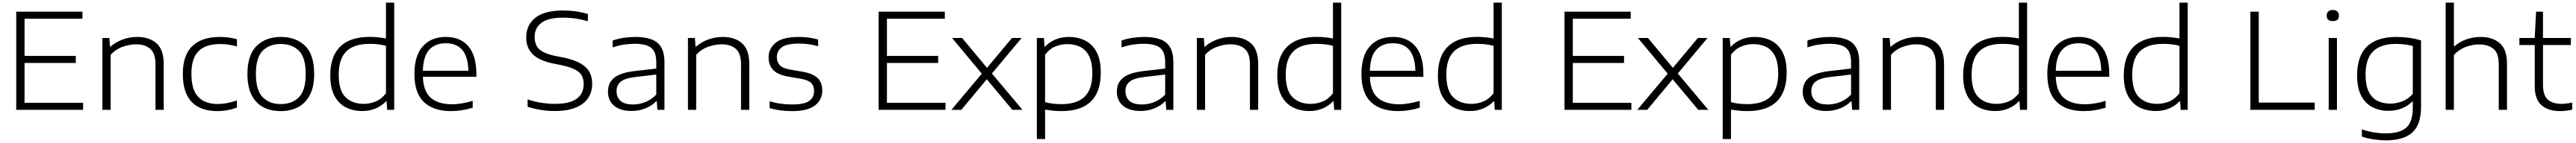

<svg xmlns="http://www.w3.org/2000/svg" viewBox="-20 -828 19358 1078"><path d="M102 0V-740H599.5V-687H164.5V-406.5H549.5V-353.5H164.5V-53H604.5V0Z M749.5 0V-541.5H802L806.5 -477H811Q852 -512.5 903.8 -531Q955.5 -549.5 1011.5 -549.5Q1101 -549.5 1155.8 -502Q1210.5 -454.5 1210.5 -343.5V0H1148.5V-342.5Q1148.5 -426 1109.2 -460Q1070 -494 1001.5 -494Q955.5 -494 903.5 -476Q851.5 -458 811.5 -415V0Z M1611.5 9.5Q1488.5 9.5 1421.2 -59Q1354 -127.5 1354 -270.5Q1354 -412.5 1425.5 -481Q1497 -549.5 1632 -549.5Q1665 -549.5 1698.5 -545.2Q1732 -541 1760.5 -532V-478Q1730 -486.5 1699.8 -491.2Q1669.5 -496 1635 -496Q1527 -496 1472.8 -443Q1418.5 -390 1418.5 -272Q1418.5 -151.5 1469.5 -97.8Q1520.5 -44 1617.5 -44Q1648.5 -44 1683.2 -50.2Q1718 -56.5 1760.5 -70.5V-17Q1689 9.5 1611.5 9.5Z M2090 9.5Q2015 9.5 1958.8 -20Q1902.5 -49.5 1871 -111.5Q1839.5 -173.5 1839.5 -270.5Q1839.5 -414 1908.5 -481.8Q1977.5 -549.5 2090 -549.5Q2204 -549.5 2272.5 -483Q2341 -416.5 2341 -270.5Q2341 -175.5 2309.2 -113.2Q2277.5 -51 2221 -20.8Q2164.5 9.5 2090 9.5ZM2090 -43.5Q2176 -43.5 2226.8 -95.5Q2277.5 -147.5 2277.5 -270Q2277.5 -393.5 2226.8 -445Q2176 -496.5 2090 -496.5Q2004.5 -496.5 1953.8 -445Q1903 -393.5 1903 -271.5Q1903 -148 1953.8 -95.8Q2004.5 -43.5 2090 -43.5Z M2702.5 9Q2633 9 2578.8 -19Q2524.5 -47 2493.2 -106.2Q2462 -165.5 2462 -259.5Q2462 -404.5 2537.2 -477.2Q2612.5 -550 2758 -550Q2791.5 -550 2823.2 -546.5Q2855 -543 2880.5 -538V-808H2942.5V0H2889.5L2885.5 -64H2880.5Q2849 -30 2803.2 -10.5Q2757.5 9 2702.5 9ZM2713.5 -45Q2759.5 -45 2803.2 -63Q2847 -81 2880.5 -125V-482.5Q2826.5 -497.5 2758.5 -497.5Q2640.5 -497.5 2583 -441Q2525.5 -384.5 2525.5 -265Q2525.5 -145 2577 -95Q2628.5 -45 2713.5 -45Z M3370.5 9.5Q3238 9.5 3166.2 -58.2Q3094.5 -126 3094.5 -270.5Q3094.5 -408.5 3157.5 -479Q3220.5 -549.5 3331 -549.5Q3441 -549.5 3500.5 -478.5Q3560 -407.5 3560 -269.5V-249H3158Q3161.5 -139.5 3217.5 -90.8Q3273.5 -42 3377.5 -42Q3414 -42 3452.5 -48.8Q3491 -55.5 3532.5 -67.5V-16Q3448 9.5 3370.5 9.5ZM3330.5 -502Q3249.5 -502 3205 -452Q3160.5 -402 3158 -294.5H3500Q3497 -401.5 3454 -451.8Q3411 -502 3330.5 -502Z M4149.5 9Q4099.5 9 4046.8 1Q3994 -7 3945 -23.5V-78.5Q3999 -60.5 4052 -52.8Q4105 -45 4150.5 -45Q4261 -45 4313.8 -83.5Q4366.5 -122 4366.5 -195Q4366.5 -257 4325.2 -288.5Q4284 -320 4188.5 -339L4147.5 -347Q4036.5 -368.5 3985.5 -417.2Q3934.5 -466 3934.5 -546Q3934.5 -639.5 4003.5 -694.2Q4072.5 -749 4211 -749Q4311.5 -749 4398 -722.5V-667.5Q4307 -695 4210.5 -695Q4102.5 -695 4050.2 -657Q3998 -619 3998 -549Q3998 -488 4034.8 -455Q4071.5 -422 4162 -404.5L4203.5 -396.5Q4325.5 -372.5 4378 -324.8Q4430.5 -277 4430.5 -198Q4430.5 -98 4357 -44.5Q4283.5 9 4149.5 9Z M4727 8.5Q4641.5 8.5 4595.2 -30.8Q4549 -70 4549 -137Q4549 -205 4597.2 -243Q4645.5 -281 4755.5 -293L4912 -311V-359.5Q4912 -414.5 4893.5 -444.5Q4875 -474.5 4838.8 -486.2Q4802.5 -498 4749.5 -498Q4714.5 -498 4671 -492Q4627.5 -486 4584 -470.5V-522.5Q4621.5 -536 4667 -542.8Q4712.5 -549.5 4754.5 -549.5Q4825 -549.5 4874 -532Q4923 -514.5 4948.2 -472.5Q4973.5 -430.5 4973.5 -357.5V0H4920.5L4915.5 -64H4911Q4880.5 -31.5 4831.2 -11.5Q4782 8.5 4727 8.5ZM4613.5 -141.5Q4613.5 -94.5 4643.5 -67.5Q4673.5 -40.5 4738 -40.5Q4786 -40.5 4831 -59Q4876 -77.5 4912 -115V-266L4758 -248Q4679 -239 4646.2 -213.2Q4613.5 -187.5 4613.5 -141.5Z M5150 0V-541.5H5202.5L5207 -477H5211.5Q5252.5 -512.5 5304.2 -531Q5356 -549.5 5412 -549.5Q5501.5 -549.5 5556.2 -502Q5611 -454.5 5611 -343.5V0H5549V-342.5Q5549 -426 5509.8 -460Q5470.5 -494 5402 -494Q5356 -494 5304 -476Q5252 -458 5212 -415V0Z M5933 9.5Q5886.5 9.5 5845 4Q5803.5 -1.5 5764 -13.5V-64.5Q5811 -51 5851.5 -45.8Q5892 -40.5 5935 -40.5Q6024 -40.5 6061 -67.2Q6098 -94 6098 -141.5Q6098 -180.5 6076 -202.5Q6054 -224.5 5994 -235L5906 -250Q5825 -264 5790.5 -300.8Q5756 -337.5 5756 -395.5Q5756 -462 5809.5 -505.8Q5863 -549.5 5983.5 -549.5Q6060 -549.5 6128.5 -530V-479.5Q6089.5 -490.5 6055.2 -495Q6021 -499.5 5984 -499.5Q5890 -499.5 5854 -470.5Q5818 -441.5 5818 -397.5Q5818 -364 5838 -339Q5858 -314 5917.5 -303.5L6005.5 -288.5Q6086 -275 6122.8 -241.2Q6159.5 -207.5 6159.5 -146Q6159.5 -75 6104.2 -32.8Q6049 9.5 5933 9.5Z M6583 0V-740H7080.5V-687H6645.5V-406.5H7030.5V-353.5H6645.5V-53H7085.5V0Z M7130 0 7358.5 -272.5 7135 -541.5H7210.5L7397.5 -316.5L7585 -541.5H7657.5L7434.5 -274L7664 0H7588L7396 -230.5L7204.5 0Z M7772 220V-541.5H7825L7830 -476.5H7834Q7865.5 -510.5 7911.2 -530Q7957 -549.5 8012 -549.5Q8079.5 -549.5 8134 -522.8Q8188.5 -496 8220.5 -437Q8252.5 -378 8252.5 -281Q8252.5 9.5 7956.5 9.5Q7923 9.5 7891.2 6Q7859.5 2.5 7834 -1.5V220ZM7956 -43Q8074 -43 8131.5 -99.5Q8189 -156 8189 -275.5Q8189 -357 8164.8 -405.2Q8140.5 -453.5 8098 -474.5Q8055.5 -495.5 8001 -495.5Q7955 -495.5 7911.2 -477.5Q7867.5 -459.5 7834 -415.5V-58Q7888 -43 7956 -43Z M8551.5 8.5Q8466 8.5 8419.8 -30.8Q8373.5 -70 8373.5 -137Q8373.5 -205 8421.8 -243Q8470 -281 8580 -293L8736.5 -311V-359.5Q8736.5 -414.5 8718 -444.5Q8699.5 -474.5 8663.2 -486.2Q8627 -498 8574 -498Q8539 -498 8495.5 -492Q8452 -486 8408.5 -470.5V-522.5Q8446 -536 8491.5 -542.8Q8537 -549.5 8579 -549.5Q8649.5 -549.5 8698.5 -532Q8747.5 -514.5 8772.8 -472.5Q8798 -430.5 8798 -357.5V0H8745L8740 -64H8735.5Q8705 -31.5 8655.8 -11.5Q8606.5 8.5 8551.5 8.5ZM8438 -141.5Q8438 -94.5 8468 -67.5Q8498 -40.5 8562.5 -40.5Q8610.5 -40.5 8655.5 -59Q8700.5 -77.5 8736.5 -115V-266L8582.5 -248Q8503.5 -239 8470.8 -213.2Q8438 -187.5 8438 -141.5Z M8974.5 0V-541.5H9027L9031.5 -477H9036Q9077 -512.5 9128.8 -531Q9180.5 -549.5 9236.5 -549.5Q9326 -549.5 9380.8 -502Q9435.5 -454.5 9435.5 -343.5V0H9373.5V-342.5Q9373.5 -426 9334.2 -460Q9295 -494 9226.5 -494Q9180.5 -494 9128.5 -476Q9076.5 -458 9036.5 -415V0Z M9819.5 9Q9750 9 9695.8 -19Q9641.5 -47 9610.2 -106.2Q9579 -165.5 9579 -259.5Q9579 -404.5 9654.2 -477.2Q9729.5 -550 9875 -550Q9908.5 -550 9940.2 -546.5Q9972 -543 9997.5 -538V-808H10059.5V0H10006.5L10002.5 -64H9997.5Q9966 -30 9920.2 -10.5Q9874.5 9 9819.5 9ZM9830.5 -45Q9876.5 -45 9920.2 -63Q9964 -81 9997.5 -125V-482.5Q9943.5 -497.5 9875.5 -497.5Q9757.5 -497.5 9700 -441Q9642.5 -384.5 9642.5 -265Q9642.5 -145 9694 -95Q9745.5 -45 9830.5 -45Z M10487.5 9.5Q10355 9.5 10283.2 -58.2Q10211.5 -126 10211.5 -270.5Q10211.5 -408.5 10274.5 -479Q10337.5 -549.5 10448 -549.5Q10558 -549.5 10617.5 -478.5Q10677 -407.5 10677 -269.5V-249H10275Q10278.5 -139.5 10334.5 -90.8Q10390.5 -42 10494.5 -42Q10531 -42 10569.5 -48.8Q10608 -55.5 10649.5 -67.5V-16Q10565 9.5 10487.5 9.5ZM10447.5 -502Q10366.5 -502 10322 -452Q10277.5 -402 10275 -294.5H10617Q10614 -401.5 10571 -451.8Q10528 -502 10447.5 -502Z M11026.5 9Q10957 9 10902.8 -19Q10848.5 -47 10817.2 -106.2Q10786 -165.5 10786 -259.5Q10786 -404.5 10861.2 -477.2Q10936.5 -550 11082 -550Q11115.5 -550 11147.2 -546.5Q11179 -543 11204.5 -538V-808H11266.5V0H11213.5L11209.5 -64H11204.5Q11173 -30 11127.2 -10.5Q11081.5 9 11026.5 9ZM11037.5 -45Q11083.5 -45 11127.2 -63Q11171 -81 11204.5 -125V-482.5Q11150.5 -497.5 11082.5 -497.5Q10964.5 -497.5 10907 -441Q10849.5 -384.5 10849.5 -265Q10849.5 -145 10901 -95Q10952.5 -45 11037.5 -45Z M11737.5 0V-740H12235V-687H11800V-406.5H12185V-353.5H11800V-53H12240V0Z M12284.5 0 12513 -272.5 12289.5 -541.5H12365L12552 -316.5L12739.5 -541.5H12812L12589 -274L12818.5 0H12742.5L12550.5 -230.5L12359 0Z M12926.5 220V-541.5H12979.5L12984.5 -476.5H12988.5Q13020 -510.5 13065.8 -530Q13111.5 -549.5 13166.5 -549.5Q13234 -549.5 13288.5 -522.8Q13343 -496 13375 -437Q13407 -378 13407 -281Q13407 9.5 13111 9.5Q13077.5 9.5 13045.8 6Q13014 2.5 12988.5 -1.5V220ZM13110.5 -43Q13228.5 -43 13286 -99.5Q13343.5 -156 13343.5 -275.5Q13343.5 -357 13319.2 -405.2Q13295 -453.5 13252.5 -474.5Q13210 -495.5 13155.5 -495.5Q13109.5 -495.5 13065.8 -477.5Q13022 -459.5 12988.5 -415.5V-58Q13042.5 -43 13110.5 -43Z M13706 8.5Q13620.5 8.5 13574.2 -30.8Q13528 -70 13528 -137Q13528 -205 13576.2 -243Q13624.5 -281 13734.5 -293L13891 -311V-359.5Q13891 -414.5 13872.5 -444.5Q13854 -474.5 13817.8 -486.2Q13781.5 -498 13728.5 -498Q13693.5 -498 13650 -492Q13606.5 -486 13563 -470.5V-522.5Q13600.5 -536 13646 -542.8Q13691.5 -549.5 13733.5 -549.5Q13804 -549.5 13853 -532Q13902 -514.5 13927.2 -472.5Q13952.5 -430.5 13952.5 -357.5V0H13899.5L13894.5 -64H13890Q13859.5 -31.5 13810.2 -11.5Q13761 8.5 13706 8.5ZM13592.5 -141.5Q13592.5 -94.5 13622.5 -67.5Q13652.5 -40.5 13717 -40.5Q13765 -40.5 13810 -59Q13855 -77.5 13891 -115V-266L13737 -248Q13658 -239 13625.2 -213.2Q13592.5 -187.5 13592.5 -141.5Z M14129 0V-541.5H14181.5L14186 -477H14190.5Q14231.5 -512.5 14283.2 -531Q14335 -549.5 14391 -549.5Q14480.5 -549.5 14535.2 -502Q14590 -454.5 14590 -343.5V0H14528V-342.5Q14528 -426 14488.8 -460Q14449.5 -494 14381 -494Q14335 -494 14283 -476Q14231 -458 14191 -415V0Z M14974 9Q14904.5 9 14850.2 -19Q14796 -47 14764.8 -106.2Q14733.5 -165.5 14733.5 -259.5Q14733.5 -404.5 14808.8 -477.2Q14884 -550 15029.5 -550Q15063 -550 15094.8 -546.5Q15126.5 -543 15152 -538V-808H15214V0H15161L15157 -64H15152Q15120.5 -30 15074.8 -10.5Q15029 9 14974 9ZM14985 -45Q15031 -45 15074.8 -63Q15118.5 -81 15152 -125V-482.5Q15098 -497.5 15030 -497.5Q14912 -497.5 14854.5 -441Q14797 -384.5 14797 -265Q14797 -145 14848.5 -95Q14900 -45 14985 -45Z M15642 9.5Q15509.5 9.5 15437.8 -58.2Q15366 -126 15366 -270.5Q15366 -408.5 15429 -479Q15492 -549.5 15602.5 -549.5Q15712.5 -549.5 15772 -478.5Q15831.5 -407.5 15831.5 -269.5V-249H15429.5Q15433 -139.5 15489 -90.8Q15545 -42 15649 -42Q15685.5 -42 15724 -48.8Q15762.5 -55.5 15804 -67.5V-16Q15719.5 9.5 15642 9.5ZM15602 -502Q15521 -502 15476.5 -452Q15432 -402 15429.5 -294.5H15771.5Q15768.5 -401.5 15725.5 -451.8Q15682.5 -502 15602 -502Z M16181 9Q16111.5 9 16057.2 -19Q16003 -47 15971.8 -106.2Q15940.5 -165.5 15940.5 -259.5Q15940.5 -404.5 16015.8 -477.2Q16091 -550 16236.5 -550Q16270 -550 16301.8 -546.5Q16333.5 -543 16359 -538V-808H16421V0H16368L16364 -64H16359Q16327.5 -30 16281.8 -10.5Q16236 9 16181 9ZM16192 -45Q16238 -45 16281.8 -63Q16325.5 -81 16359 -125V-482.5Q16305 -497.5 16237 -497.5Q16119 -497.5 16061.5 -441Q16004 -384.5 16004 -265Q16004 -145 16055.5 -95Q16107 -45 16192 -45Z M16892 0V-740H16955V-54.5H17375.5V0Z M17480.5 0V-541.5H17542.5V0ZM17511.5 -669Q17465.5 -669 17465.5 -710.5Q17465.5 -730.5 17477.8 -741.8Q17490 -753 17511.5 -753Q17533 -753 17545.2 -741.8Q17557.5 -730.5 17557.5 -710.5Q17557.5 -669 17511.5 -669Z M17910.5 230Q17870 230 17821 223Q17772 216 17730 201.5V148Q17779 163.5 17823.5 170.5Q17868 177.5 17909 177.5Q18014.5 177.5 18063.5 134.2Q18112.5 91 18112.5 -14.5V-62.5H18108.5Q18076.5 -30 18031 -11.2Q17985.5 7.5 17928.5 7.5Q17863 7.5 17809.8 -19.8Q17756.5 -47 17725.2 -105.8Q17694 -164.5 17694 -259.5Q17694 -549.5 17989.5 -549.5Q18085.5 -549.5 18174.5 -524V-23.5Q18174.5 112 18108.8 171Q18043 230 17910.5 230ZM17942.5 -47Q17988.5 -47 18033.8 -64.2Q18079 -81.5 18112.5 -120.5V-481.5Q18087.5 -488.5 18054.8 -492.8Q18022 -497 17983 -497Q17871.5 -497 17814.5 -440.8Q17757.5 -384.5 17757.5 -265.5Q17757.5 -184.5 17781.5 -136.5Q17805.5 -88.5 17847.2 -67.8Q17889 -47 17942.5 -47Z M18359.5 0V-808H18421.5V-479H18425.5Q18465 -514 18516 -531.8Q18567 -549.5 18623.5 -549.5Q18711.5 -549.5 18766 -502.8Q18820.5 -456 18820.5 -347V0H18758.5V-344Q18758.5 -427.5 18718.2 -460.2Q18678 -493 18611.5 -493Q18561.5 -493 18510.8 -474.2Q18460 -455.5 18421.5 -414V0Z M19219 9.5Q19129 9.5 19079 -35.8Q19029 -81 19029 -177V-488.5H18913.5V-541.5H19029L19039 -740H19091V-541.5H19300.5V-488.5H19091V-188Q19091 -110.5 19127 -77.8Q19163 -45 19230.5 -45Q19264.5 -45 19311 -55V-1.5Q19285.5 4.5 19264.2 7Q19243 9.5 19219 9.5Z"/></svg>

Font: Encode Sans Expanded Expanded Light
Style: Regular
Weight: 300
Width: 7
Designer: Multiple Designers
Foundry: Impallari Type
Version: Version 3.000; ttfautohint (v1.8.3) -l 8 -r 50 -G 200 -x 14 